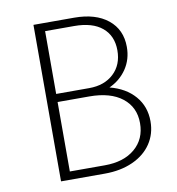

<svg xmlns="http://www.w3.org/2000/svg" viewBox="-76 -726 731 795"><g transform="rotate(-10 289.5 -329.0)"><path d="M525 -181Q525 -128 497.5 -87Q470 -46 419 -23Q368 0 301 0H117V-658H288Q378 -658 430 -616Q482 -574 482 -501Q482 -449 455 -409Q428 -369 382 -348Q449 -331 487 -287Q525 -243 525 -181ZM160 -624V-360H299Q363 -360 402 -396.5Q441 -433 441 -494Q441 -555 400 -589.5Q359 -624 282 -624ZM481 -181Q481 -248 431.5 -287Q382 -326 293 -326H160V-34H307Q387 -34 434 -74Q481 -114 481 -181Z"/></g></svg>

Font: Ysabeau Light
Style: Regular
Weight: 300
Designer: Christian Thalmann (Catharsis Fonts)
Version: Version 0.003